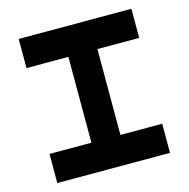

<svg xmlns="http://www.w3.org/2000/svg" viewBox="-104 -800 885 901"><g transform="rotate(-15 339.0 -350.0)"><path d="M65 0V-141.5H268.5V-558.5H65V-700H612.5V-558.5H409.5V-141.5H612.5V0Z"/></g></svg>

Font: Tourney Expanded Black
Style: Regular
Weight: 900
Width: 7
Designer: Tyler Finck
Foundry: Etcetera Type Co
Version: Version 1.010; ttfautohint (v1.8.3)